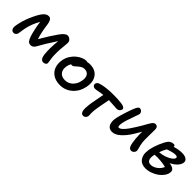

<svg xmlns="http://www.w3.org/2000/svg" viewBox="196 -1622 2732 2732"><g transform="rotate(45 1562.5 -255.5)"><path d="M97.2 -61Q64.5 -61 50.5 -88.6Q36.6 -116.2 46.9 -168Q66.9 -274.4 106.9 -367.2Q159.7 -488.8 199.5 -536.9Q239.3 -585 283.2 -585Q315.9 -585 332 -557.6Q348.1 -530.3 354 -484.9Q373 -337.4 405.8 -243.2Q488.3 -387.2 564.9 -495.1Q625.5 -580.1 668 -580.1Q698.2 -580.1 721.2 -559.1Q735.4 -545.9 741 -529.1Q746.6 -512.2 743.2 -481.9Q728 -362.8 730 -253.9Q730.5 -217.8 735.4 -182.4Q740.2 -147 744.1 -126.2Q748 -105.5 747.1 -98.1Q743.2 -82 728.3 -72Q713.4 -62 691.9 -62Q666 -62 648.4 -84.5Q630.9 -106.9 626 -147Q611.3 -268.1 629.9 -428.2Q516.6 -256.8 460.9 -151.9Q434.1 -107.9 394 -107.9Q358.4 -107.9 340.1 -129.4Q321.8 -150.9 306.2 -196.8Q293.9 -231.9 277.3 -305.9Q260.7 -379.9 254.9 -439.9Q192.4 -335.4 168 -216.8Q163.1 -189.9 157.7 -153.1Q152.3 -116.2 150.9 -107.9Q146.5 -87.4 132.1 -74.2Q117.7 -61 97.2 -61Z M1087.9 -1Q1004.4 -1 947.3 -37.8Q890.1 -74.7 868.4 -137.9Q846.7 -201.2 861.8 -280.8Q872.1 -332 900.9 -377.2Q929.7 -422.4 965.6 -451.2Q1001.5 -480 1039.6 -496.6Q1077.6 -513.2 1108.9 -513.2Q1123.5 -513.2 1133.8 -508.8Q1160.2 -515.1 1179.7 -515.1Q1293 -515.1 1345.2 -441.9Q1397.5 -368.7 1374 -252.9Q1351.6 -139.6 1272.5 -70.3Q1193.4 -1 1087.9 -1ZM967.8 -262.2Q953.6 -188.5 986.8 -144.8Q1020 -101.1 1089.8 -101.1Q1155.3 -101.1 1203.9 -146.7Q1252.4 -192.4 1266.6 -267.1Q1280.3 -334.5 1255.6 -373.8Q1231 -413.1 1174.8 -413.1Q1149.4 -413.1 1130.6 -403.1Q1111.8 -393.1 1082 -369.1Q1072.8 -361.3 1059.8 -349.6Q1046.9 -337.9 1041.3 -333.3Q1035.6 -328.6 1026.6 -324.7Q1017.6 -320.8 1007.8 -320.8Q1002.4 -319.8 991.7 -324.2Q975.1 -297.4 967.8 -262.2Z M1630.4 74.2Q1587.4 74.2 1577.6 15.1Q1572.3 -15.1 1578.9 -77.6Q1585.4 -140.1 1599.6 -207Q1611.8 -266.6 1624.5 -339.8Q1588.4 -336.4 1543.2 -327.1Q1498 -317.9 1479.5 -317.9Q1454.1 -317.9 1439.2 -334.2Q1424.3 -350.6 1429.7 -373Q1435.5 -402.3 1478.5 -416Q1571.3 -444.8 1727.5 -444.8Q1820.3 -444.8 1895.5 -435.1Q1929.7 -430.7 1947.8 -416.7Q1965.8 -402.8 1962.4 -383.8Q1957.5 -362.3 1939.9 -348.1Q1922.4 -334 1893.6 -334Q1877 -334 1821.8 -338.9Q1766.6 -343.8 1733.4 -344.2Q1713.9 -232.4 1698.7 -160.2Q1690.9 -119.6 1688.2 -85Q1685.5 -50.3 1686.8 -33.4Q1688 -16.6 1688.5 1Q1689 18.6 1687.5 25.9Q1683.1 45.9 1667.2 60.1Q1651.4 74.2 1630.4 74.2Z M2082 -54.2Q2053.7 -54.2 2033.2 -64.9Q2012.7 -75.7 2001.2 -93.8Q1989.7 -111.8 1984.6 -136Q1979.5 -160.2 1980.2 -185.8Q1981 -211.4 1986.8 -238.8Q1997.6 -290 2024.9 -375.2Q2052.2 -460.4 2069.8 -502Q2083.5 -538.1 2096.9 -556.2Q2110.4 -574.2 2127 -574.2Q2152.3 -574.2 2169.2 -554Q2186 -533.7 2181.2 -506.8Q2177.7 -491.2 2143.8 -398.9Q2109.9 -306.6 2100.1 -262.2Q2080.1 -165 2109.9 -165Q2167 -165 2281.7 -353Q2301.3 -382.8 2322.8 -420.4Q2344.2 -458 2357.4 -482.2Q2370.6 -506.3 2385.5 -529.1Q2400.4 -551.8 2414.3 -562.5Q2428.2 -573.2 2442.9 -573.2Q2470.7 -573.2 2483.6 -554.7Q2496.6 -536.1 2495.1 -503.9Q2495.1 -494.6 2493.2 -401.1Q2491.2 -307.6 2493.2 -293.9Q2495.6 -248 2504.6 -208.7Q2513.7 -169.4 2520 -147Q2526.4 -124.5 2524.9 -110.8Q2522 -89.4 2504.4 -73.2Q2486.8 -57.1 2465.8 -57.1Q2430.2 -57.1 2413.8 -98.6Q2397.5 -140.1 2390.1 -226.1Q2384.8 -304.2 2385.7 -360.8Q2355.5 -308.6 2323.7 -255.9Q2270 -168.5 2206.3 -111.3Q2142.6 -54.2 2082 -54.2Z M2786.6 -23.9Q2746.1 -23.9 2715.3 -36.9Q2684.6 -49.8 2667 -72Q2649.4 -94.2 2639.2 -123.5Q2628.9 -152.8 2629.6 -185.3Q2630.4 -217.8 2635.7 -252Q2648.4 -315.9 2679.4 -393.3Q2710.4 -470.7 2744.6 -516.1Q2758.3 -534.7 2781.5 -544.9Q2804.7 -555.2 2828.6 -555.2Q2843.3 -555.2 2850.1 -546.9Q2856.9 -538.6 2854.5 -524.9Q2926.8 -549.8 3003.4 -549.8Q3061.5 -549.8 3092.3 -525.6Q3123 -501.5 3114.7 -460.9Q3106.4 -421.4 3070.3 -384.8Q3034.2 -348.1 2978.5 -320.8Q3030.3 -314 3057.1 -293.9Q3084 -273.9 3079.6 -237.8Q3076.7 -198.7 3049.6 -159.4Q3022.5 -120.1 2981.4 -90.6Q2940.4 -61 2888.4 -42.5Q2836.4 -23.9 2786.6 -23.9ZM2809.6 -430.2Q2782.7 -380.9 2762.7 -325.2Q2816.9 -328.1 2869.4 -346.4Q2921.9 -364.7 2954.6 -389.6Q2987.3 -414.6 2991.7 -437Q2994.1 -450.2 2983.9 -457.5Q2973.6 -464.8 2951.7 -464.8Q2929.7 -464.8 2902.3 -458.7Q2875 -452.6 2859.4 -447.5Q2843.8 -442.4 2809.6 -430.2ZM2738.8 -238.8Q2727.1 -180.2 2742.7 -146.5Q2758.3 -112.8 2803.7 -112.8Q2852.1 -112.8 2900.6 -147.9Q2949.2 -183.1 2969.7 -234.9Q2926.8 -247.6 2860.1 -253.2Q2793.5 -258.8 2742.7 -253.9Q2742.2 -251.5 2740.7 -246.3Q2739.3 -241.2 2738.8 -238.8Z"/></g></svg>

Font: Shantell Sans Bouncy
Style: Italic
Weight: 500
Italic angle: -11.31°
Designer: Stephen Nixon, Anya Danilova, Shantell Martin
Foundry: Arrow Type
Version: Version 1.006;[9816181b4]